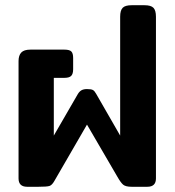

<svg xmlns="http://www.w3.org/2000/svg" viewBox="-20 -715 669 735"><path d="M51 -32V-481Q51 -503 61.5 -514Q72 -525 96 -525H227Q246 -525 253 -518Q260 -511 260 -493V-450Q260 -432 252.5 -424.5Q245 -417 227 -417H186V-196L278 -355Q284 -365 292 -369.5Q300 -374 313 -374Q329 -374 335.5 -370.5Q342 -367 348 -356L440 -196V-651Q440 -675 449.5 -685Q459 -695 484 -695H533Q558 -695 567.5 -685Q577 -675 577 -651V-32Q577 0 544 0H484Q461 0 451.5 -8Q442 -16 429 -39L313 -238L188 -22Q179 -6 169 -3Q159 0 127 0H84Q51 0 51 -32Z"/></svg>

Font: Mitr Medium
Style: Regular
Weight: 500
Designer: Thanarat Vachiruckul
Foundry: Cadson Demak
Version: Version 1.002